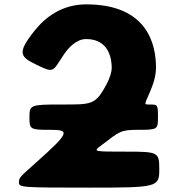

<svg xmlns="http://www.w3.org/2000/svg" viewBox="-20 -860 817 880"><path d="M375 -681C485 -681 492 -580 492 -550C492 -528 483 -502 468 -473C417 -378 401 -381 260 -381C119 -381 115 -379 115 -323C115 -267 118 -265 209 -265C300 -265 303 -255 142 -112C70 -48 67 -46 67 -24C67 -1 76 0 389 0C701 0 710 -2 710 -83C710 -163 706 -165 557 -165C408 -165 406 -165 442 -192C530 -259 531 -265 616 -265C702 -265 704 -267 704 -323C704 -379 703 -381 668 -381C633 -381 644 -378 677 -463C688 -492 695 -521 695 -550C695 -654 658 -840 375 -840C263 -840 187 -780 139 -720C55 -615 73 -599 150 -562C226 -525 221 -531 268 -603C293 -642 330 -681 375 -681Z"/></svg>

Font: Hussar Print
Style: Bold
Weight: 700
Foundry: Cannot Into Space Fonts
Version: Version 2.00